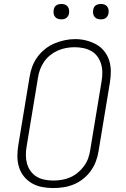

<svg xmlns="http://www.w3.org/2000/svg" viewBox="-20 -944 640 972"><path d="M249 8Q220 8 192 2.5Q164 -3 141 -16.5Q118 -30 101 -51Q84 -72 76 -98.5Q68 -125 68 -153.5Q68 -182 73 -211L130 -556Q134 -582 143.5 -607.5Q153 -633 169.5 -655.5Q186 -678 208.5 -696Q231 -714 256.5 -724.5Q282 -735 308 -740.5Q334 -746 361 -746Q390 -746 417 -739Q444 -732 467.5 -719Q491 -706 508 -684.5Q525 -663 533 -637Q541 -611 541 -582Q541 -553 536 -524L479 -179Q475 -153 465.5 -127.5Q456 -102 440 -79.5Q424 -57 401.5 -39Q379 -21 353.5 -10.5Q328 0 301.5 4Q275 8 249 8ZM249 -30Q271 -30 292.5 -33.5Q314 -37 335 -46Q356 -55 374 -70Q392 -85 405.5 -103.5Q419 -122 426.5 -143Q434 -164 437 -186L494 -531Q498 -553 498 -576Q498 -599 492 -619.5Q486 -640 473.5 -657.5Q461 -675 442.5 -685.5Q424 -696 402 -700.5Q380 -705 358 -705Q336 -705 314.5 -701Q293 -697 272.5 -688Q252 -679 234 -664.5Q216 -650 203 -631Q190 -612 182.5 -591.5Q175 -571 172 -549L115 -204Q111 -182 111 -159.5Q111 -137 116.5 -116.5Q122 -96 134.5 -78.5Q147 -61 165 -50Q183 -39 205 -34.5Q227 -30 249 -30ZM490 -846Q481 -846 472.5 -849Q464 -852 458.5 -859Q453 -866 451.5 -875.5Q450 -885 452 -895Q453 -901 456 -907Q459 -913 465 -917Q471 -921 477.5 -922.5Q484 -924 490 -924Q500 -924 508.5 -921Q517 -918 522.5 -911Q528 -904 529.5 -894.5Q531 -885 529 -875Q528 -869 524.5 -863Q521 -857 515.5 -853Q510 -849 503.5 -847.5Q497 -846 490 -846ZM290 -846Q281 -846 272.5 -849Q264 -852 258.5 -859Q253 -866 251.5 -875.5Q250 -885 252 -895Q253 -901 256 -907Q259 -913 265 -917Q271 -921 277.5 -922.5Q284 -924 290 -924Q300 -924 308.5 -921Q317 -918 322.5 -911Q328 -904 329.5 -894.5Q331 -885 329 -875Q328 -869 324.5 -863Q321 -857 315.5 -853Q310 -849 303.5 -847.5Q297 -846 290 -846Z"/></svg>

Font: Iosevka Curly Slab XLtEx
Style: Italic
Weight: 200
Width: 7
Italic angle: -9°
Monospace: yes
Designer: Belleve Invis
Foundry: Belleve Invis
Version: Version 11.1.0; ttfautohint (v1.8.3)